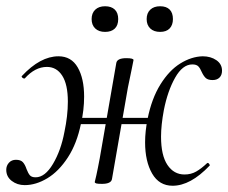

<svg xmlns="http://www.w3.org/2000/svg" viewBox="-34 -580 730 614"><path d="M-14 -37Q-14 -50 -5.5 -59.5Q3 -69 17 -69Q32 -69 39 -61.5Q46 -54 51 -39Q56 -26 61.5 -19.5Q67 -13 80 -13Q110 -13 135.5 -56Q161 -99 172 -158Q183 -210 183 -255Q183 -310 165 -338Q147 -366 116 -366Q78 -366 45 -329H43Q40 -329 37 -332Q34 -335 36 -337Q95 -400 153 -400Q194 -400 214.5 -364.5Q235 -329 235 -271Q235 -228 225 -185Q212 -121 183 -76.5Q154 -32 117.5 -10Q81 12 45 12Q21 12 3.5 -1.5Q-14 -15 -14 -37ZM269 2 274 -19Q276 -29 279 -43Q282 -57 285 -74L338 -379Q341 -394 370 -394Q393 -394 393 -388L387 -358L375 -300L324 -7Q321 8 292 8Q278 8 273.5 6.5Q269 5 269 2ZM186 -203H480L476 -183H183ZM430 -125Q430 -160 438 -200Q451 -265 479 -310Q507 -355 542.5 -377Q578 -399 614 -400Q640 -400 658 -387.5Q676 -375 676 -354Q676 -340 668 -332Q660 -324 646 -324Q631 -324 624 -330.5Q617 -337 611 -350Q606 -362 600 -368Q594 -374 581 -374Q550 -374 526 -331.5Q502 -289 490 -228Q481 -180 481 -143Q481 -83 501.5 -52.5Q522 -22 556 -22Q577 -22 593.5 -31.5Q610 -41 628 -58L630 -59Q633 -59 635.5 -55Q638 -51 636 -50Q575 14 518 14Q475 14 452.5 -25Q430 -64 430 -125ZM259 -519Q259 -538 270.5 -549Q282 -560 302 -560Q322 -560 333 -549.5Q344 -539 344 -519Q344 -499 333 -488.5Q322 -478 302 -478Q282 -478 270.5 -489Q259 -500 259 -519ZM435 -519Q435 -538 446.5 -549Q458 -560 478 -560Q498 -560 508.5 -549.5Q519 -539 519 -519Q519 -500 508.5 -489Q498 -478 478 -478Q458 -478 446.5 -489Q435 -500 435 -519Z"/></svg>

Font: Cormorant Infant
Style: Italic
Weight: 400
Italic angle: -10°
Designer: Christian Thalmann (Catharsis Fonts)
Foundry: Catharsis Fonts
Version: Version 4.000